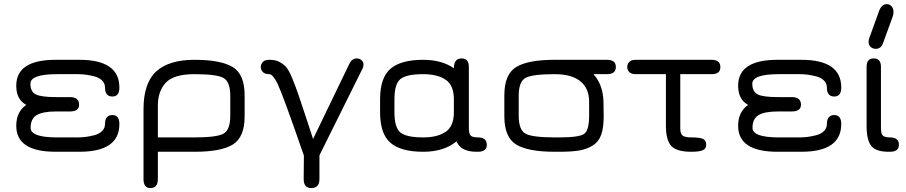

<svg xmlns="http://www.w3.org/2000/svg" viewBox="-20 -743 4438 940"><path d="M322.3 -197.3C352.2 -197.3 367.2 -208.3 367.2 -230.5C367.2 -255.2 352.2 -267.6 322.3 -267.6H254.9C206.1 -267.6 172.9 -272 155.3 -280.8C137.7 -289.6 128.9 -307 128.9 -333C128.9 -364.3 172.2 -379.9 258.8 -379.9H362.3C374.7 -379.9 387.2 -379.1 399.9 -377.4C412.6 -375.8 426.6 -373 441.9 -369.1C457.2 -365.2 469.7 -358.6 479.5 -349.1C489.3 -339.7 494.1 -328.1 494.1 -314.5C494.1 -285.2 506.2 -270.5 530.3 -270.5C553.1 -270.5 564.5 -285.2 564.5 -314.5C564.5 -404.9 499.3 -450.2 369.1 -450.2H252C123.7 -450.2 59.6 -407.9 59.6 -323.2C59.6 -278.3 75.8 -247.1 108.4 -229.5C75.8 -206.7 59.6 -172.5 59.6 -127C59.6 -42.3 123.7 0 252 0H369.1C499.3 0 564.5 -45.2 564.5 -135.7C564.5 -165 553.1 -179.7 530.3 -179.7C506.2 -179.7 494.1 -165 494.1 -135.7C494.1 -122.1 489.3 -110.5 479.5 -101.1C469.7 -91.6 457.2 -85 441.9 -81.1C426.6 -77.1 412.6 -74.4 399.9 -72.8C387.2 -71.1 374.7 -70.3 362.3 -70.3H258.8C172.9 -70.3 129.9 -85.9 129.9 -117.2C129.9 -146.5 139.6 -167.2 159.2 -179.2C178.7 -191.2 210.6 -197.3 254.9 -197.3Z M931.6 -379.9C1003.3 -379.9 1050.5 -373.9 1073.2 -361.8C1096 -349.8 1107.4 -320.3 1107.4 -273.4V-176.8C1107.4 -129.9 1096.2 -100.4 1073.7 -88.4C1051.3 -76.3 1004.9 -70.3 934.6 -70.3H752.9V-226.6C752.9 -273.4 766 -310.7 792 -338.4C818 -366 864.6 -379.9 931.6 -379.9ZM931.6 -450.2C849 -450.2 786.8 -431.3 745.1 -393.6C703.5 -355.8 682.6 -293.9 682.6 -208V133.8C682.6 163.1 693.7 177.7 715.8 177.7C740.6 177.7 752.9 163.1 752.9 133.8V0H934.6C1019.9 0 1081.7 -11.9 1120.1 -35.6C1158.5 -59.4 1177.7 -105.5 1177.7 -173.8V-276.4C1177.7 -344.7 1158.4 -390.8 1119.6 -414.6C1080.9 -438.3 1018.2 -450.2 931.6 -450.2Z M1298.8 -379.9C1309.9 -379.9 1323.2 -364.3 1338.9 -333C1356.4 -296.5 1399.4 -179.4 1467.8 18.6L1466.8 133.8C1466.8 163.1 1479.2 177.7 1503.9 177.7C1530.6 177.7 1543.9 163.1 1543.9 133.8V17.6L1756.8 -411.1C1758.8 -418.3 1759.8 -423.5 1759.8 -426.8C1759.8 -435.9 1756.3 -443.2 1749.5 -448.7C1742.7 -454.3 1735 -457 1726.6 -457C1710.9 -457 1698.9 -448.2 1690.4 -430.7L1512.7 -62.5C1505.5 -83.3 1496.1 -112.3 1484.4 -149.4L1441.4 -278.3C1431.6 -307 1421.1 -335 1409.7 -362.3C1398.3 -389.6 1387.7 -408.2 1377.9 -418C1368.2 -427.7 1357.1 -435.5 1344.7 -441.4C1332.4 -447.3 1317.1 -450.2 1298.8 -450.2C1283.9 -450.2 1273.1 -446.6 1266.6 -439.5C1260.1 -432.3 1256.8 -424.2 1256.8 -415C1256.8 -405.9 1260.1 -397.8 1266.6 -390.6C1273.1 -383.5 1283.9 -379.9 1298.8 -379.9Z M2319.3 0C2348.6 0 2363.3 -11.4 2363.3 -34.2C2363.3 -58.3 2348.6 -70.3 2319.3 -70.3C2301.8 -70.3 2290 -73.4 2284.2 -79.6C2278.3 -85.8 2275.4 -97.7 2275.4 -115.2V-416C2275.4 -443.4 2263.7 -457 2240.2 -457C2214.8 -457 2202.1 -441.1 2202.1 -409.2C2161.8 -436.5 2111.7 -450.2 2051.8 -450.2C1978.8 -450.2 1925.5 -435.5 1891.6 -406.2C1857.7 -377 1840.8 -327.1 1840.8 -256.8V-193.4C1840.8 -123 1857.7 -73.2 1891.6 -43.9C1925.5 -14.6 1978.8 0 2051.8 0C2119.5 0 2173.8 -16.9 2214.8 -50.8C2229.2 -16.9 2261.7 0 2312.5 0ZM2051.8 -379.9C2098.6 -379.9 2135.4 -370.8 2162.1 -352.5C2188.8 -334.3 2202.1 -302.4 2202.1 -256.8V-193.4C2202.1 -147.8 2188.8 -115.9 2162.1 -97.7C2135.4 -79.4 2098.6 -70.3 2051.8 -70.3C1996.4 -70.3 1959.1 -78.5 1939.9 -94.7C1920.7 -111 1911.1 -143.9 1911.1 -193.4V-256.8C1911.1 -306.3 1920.7 -339.2 1939.9 -355.5C1959.1 -371.7 1996.4 -379.9 2051.8 -379.9Z M2951.2 -450.2H2696.3C2608.4 -450.2 2545.2 -438.3 2506.8 -414.6C2468.4 -390.8 2449.2 -344.7 2449.2 -276.4V-173.8C2449.2 -105.5 2468.4 -59.4 2506.8 -35.6C2545.2 -11.9 2608.4 0 2696.3 0H2717.8C2758.8 0 2791.7 -2.1 2816.4 -6.3C2841.1 -10.6 2863.1 -18.7 2882.3 -30.8C2901.5 -42.8 2915.2 -60.2 2923.3 -83C2931.5 -105.8 2935.5 -135.7 2935.5 -172.9L2934.6 -244.1C2933.3 -299.5 2917 -344.7 2885.7 -379.9H2951.2C2980.5 -379.9 2995.1 -391.6 2995.1 -415C2995.1 -438.5 2980.5 -450.2 2951.2 -450.2ZM2696.3 -379.9C2751 -379.9 2792.6 -368.3 2821.3 -345.2C2849.9 -322.1 2864.3 -288.4 2864.3 -244.1V-176.8C2864.3 -128.6 2856.1 -98.8 2839.8 -87.4C2823.6 -76 2782.9 -70.3 2717.8 -70.3H2696.3C2623.4 -70.3 2575.7 -76.3 2553.2 -88.4C2530.8 -100.4 2519.5 -129.9 2519.5 -176.8V-273.4C2519.5 -320.3 2530.8 -349.8 2553.2 -361.8C2575.7 -373.9 2623.4 -379.9 2696.3 -379.9Z M3364.3 0C3390.3 0 3409 -2.4 3420.4 -7.3C3431.8 -12.2 3437.5 -21.2 3437.5 -34.2C3437.5 -48.5 3432.3 -58.1 3421.9 -63C3411.5 -67.9 3392.3 -70.3 3364.3 -70.3C3344.1 -70.3 3330.1 -73.2 3322.3 -79.1C3314.5 -85 3310.5 -96.7 3310.5 -114.3V-379.9H3464.8C3492.8 -379.9 3506.8 -391.3 3506.8 -414.1C3506.8 -438.2 3492.8 -450.2 3464.8 -450.2H3092.8C3077.8 -450.2 3067.1 -446.6 3060.5 -439.5C3054 -432.3 3050.8 -424.2 3050.8 -415C3050.8 -405.9 3054 -397.8 3060.5 -390.6C3067.1 -383.5 3077.8 -379.9 3092.8 -379.9H3240.2V-127C3240.2 -80.7 3248.9 -48 3266.1 -28.8C3283.4 -9.6 3316.1 0 3364.3 0Z M3856.4 -197.3C3886.4 -197.3 3901.4 -208.3 3901.4 -230.5C3901.4 -255.2 3886.4 -267.6 3856.4 -267.6H3789.1C3740.2 -267.6 3707 -272 3689.5 -280.8C3671.9 -289.6 3663.1 -307 3663.1 -333C3663.1 -364.3 3706.4 -379.9 3793 -379.9H3896.5C3908.9 -379.9 3921.4 -379.1 3934.1 -377.4C3946.8 -375.8 3960.8 -373 3976.1 -369.1C3991.4 -365.2 4003.9 -358.6 4013.7 -349.1C4023.4 -339.7 4028.3 -328.1 4028.3 -314.5C4028.3 -285.2 4040.4 -270.5 4064.5 -270.5C4087.2 -270.5 4098.6 -285.2 4098.6 -314.5C4098.6 -404.9 4033.5 -450.2 3903.3 -450.2H3786.1C3657.9 -450.2 3593.8 -407.9 3593.8 -323.2C3593.8 -278.3 3610 -247.1 3642.6 -229.5C3610 -206.7 3593.8 -172.5 3593.8 -127C3593.8 -42.3 3657.9 0 3786.1 0H3903.3C4033.5 0 4098.6 -45.2 4098.6 -135.7C4098.6 -165 4087.2 -179.7 4064.5 -179.7C4040.4 -179.7 4028.3 -165 4028.3 -135.7C4028.3 -122.1 4023.4 -110.5 4013.7 -101.1C4003.9 -91.6 3991.4 -85 3976.1 -81.1C3960.8 -77.1 3946.8 -74.4 3934.1 -72.8C3921.4 -71.1 3908.9 -70.3 3896.5 -70.3H3793C3707 -70.3 3664.1 -85.9 3664.1 -117.2C3664.1 -146.5 3673.8 -167.2 3693.4 -179.2C3712.9 -191.2 3744.8 -197.3 3789.1 -197.3Z M4321.3 -722.7C4305 -722.7 4292.6 -711.9 4284.2 -690.4L4236.3 -557.6C4233.7 -550.5 4232.4 -543.9 4232.4 -538.1C4232.4 -527.7 4235.8 -519.4 4242.7 -513.2C4249.5 -507 4257.8 -503.9 4267.6 -503.9C4285.2 -503.9 4297.2 -513.7 4303.7 -533.2L4351.6 -665C4353.5 -671.5 4354.5 -678.4 4354.5 -685.5C4354.5 -696 4351.4 -704.8 4345.2 -711.9C4339 -719.1 4331.1 -722.7 4321.3 -722.7ZM4336.9 0C4366.2 0 4380.9 -11.4 4380.9 -34.2C4380.9 -58.3 4366.2 -70.3 4336.9 -70.3C4319.3 -70.3 4307.6 -73.4 4301.8 -79.6C4295.9 -85.8 4293 -97.7 4293 -115.2V-416C4293 -443.4 4281.2 -457 4257.8 -457C4234.4 -457 4222.7 -443.4 4222.7 -416V-127C4222.7 -81.4 4230.1 -48.8 4245.1 -29.3C4260.1 -9.8 4288.4 0 4330.1 0Z"/></svg>

Font: Jura
Style: DemiBold
Weight: 600
Version: Version 2.5.1